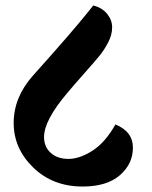

<svg xmlns="http://www.w3.org/2000/svg" viewBox="-20 -715 554 702"><path d="M402 -260Q466 -234 466 -175Q466 -116 418.5 -74.5Q371 -33 282 -33Q173 -33 101.5 -102.5Q30 -172 30 -265.5Q30 -359 100 -438Q246 -601 301 -670L321 -695Q353 -687 371.5 -664.5Q390 -642 390 -615Q390 -588 376 -561Q362 -534 346.5 -514.5Q331 -495 291 -450Q251 -405 226 -375Q141 -275 141 -214Q141 -178 165.5 -156Q190 -134 230.5 -134Q271 -134 318 -164Q365 -194 402 -260Z"/></svg>

Font: Laila
Style: Bold
Weight: 700
Designer: Hitesh Malaviya
Foundry: Indian Type Foundry
Version: Version 1.302;PS 1.0;hotconv 1.0.78;makeotf.lib2.5.61930; tt